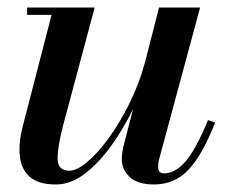

<svg xmlns="http://www.w3.org/2000/svg" viewBox="-20 -480 620 510"><path d="M231.5 -460 148.5 -150Q133 -91.5 133 -59Q133 -26.5 164.5 -26.5Q184 -26.5 211.8 -49.8Q239.5 -73 268.8 -113.2Q298 -153.5 323.8 -205.2Q349.5 -257 365 -314L402.5 -460H511.5L402 -54.5Q400 -45.5 400 -36.5Q400 -19.5 416 -19.5Q445 -19.5 472.5 -50.8Q500 -82 532.5 -161L551.5 -154.5Q517.5 -68 480.5 -29Q443.5 10 389 10Q345 10 324.2 -10.2Q303.5 -30.5 303.5 -57Q303.5 -72.5 308 -91.5L333.5 -190.5Q308 -138 275 -92.2Q242 -46.5 204.8 -18.2Q167.5 10 128.5 10Q82 10 59.2 -10.2Q36.5 -30.5 32.8 -64.8Q29 -99 39.5 -141L117 -440.5H52V-460Z"/></svg>

Font: Bodoni* 11pt Medium
Style: Italic
Weight: 500
Italic angle: -13°
Version: Version 2.3